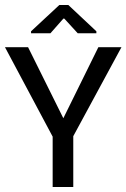

<svg xmlns="http://www.w3.org/2000/svg" viewBox="-37 -753 509 773"><path d="M176 -201 -17 -563H76L218 -277L359 -563H452L256 -201ZM175 0V-214H258V0ZM88 -619V-627L202 -733H238L351 -627V-619H276L222 -678H218L166 -619Z"/></svg>

Font: Darker Grotesque SemiBold
Style: Regular
Weight: 600
Designer: Gabriel Lam
Foundry: TypeRant
Version: Version 1.000;gftools[0.9.28]